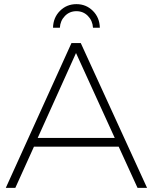

<svg xmlns="http://www.w3.org/2000/svg" viewBox="-20 -907 738 927"><path d="M644 0 553 -199H144L54 0H8L325 -699H370L690 0ZM162 -241H534L347 -651ZM236 -773Q237 -822 269.5 -854.5Q302 -887 349 -887Q396 -887 428.5 -854.5Q461 -822 462 -773H429Q427 -807 404.5 -830Q382 -853 349 -853Q316 -853 293.5 -830Q271 -807 269 -773Z"/></svg>

Font: Gontserrat ExtraLight
Style: Regular
Weight: 275
Designer: Julieta Ulanovsky
Foundry: Julieta Ulanovsky
Version: Version 6.001